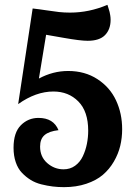

<svg xmlns="http://www.w3.org/2000/svg" viewBox="-20 -769 558 795"><path d="M424.8 -749Q425.8 -745.6 429.2 -735.1Q432.6 -724.6 433.8 -719.5Q435.1 -714.4 436.5 -705.3Q438 -696.3 438 -687Q438 -647.5 415 -623.8Q392.1 -600.1 342.8 -600.1Q312.5 -600.1 244.9 -612.1Q177.2 -624 170.9 -625L141.1 -443.8Q199.2 -475.1 262.2 -475.1Q331.5 -475.1 383.3 -441.4Q435.1 -407.7 460.4 -353.5Q485.8 -299.3 485.8 -233.9Q485.8 -198.2 477.8 -164.8Q469.7 -131.3 451.4 -99.9Q433.1 -68.4 406 -45.2Q378.9 -22 337.4 -8.1Q295.9 5.9 245.1 5.9Q220.7 5.9 198.5 3.2Q176.3 0.5 151.6 -5.6Q127 -11.7 107.2 -23.9Q87.4 -36.1 70.8 -53.5Q54.2 -70.8 45.2 -97.4Q36.1 -124 36.1 -157.2Q36.1 -220.2 66.4 -250.5Q96.7 -280.8 139.2 -280.8Q201.7 -280.8 222.2 -230Q183.1 -225.6 164.6 -209.7Q146 -193.8 146 -162.1Q146 -119.6 175.5 -93.8Q205.1 -67.9 243.2 -67.9Q270.5 -67.9 291 -82.8Q311.5 -97.7 323 -122.1Q334.5 -146.5 339.8 -173.3Q345.2 -200.2 345.2 -228Q345.2 -307.6 304.4 -348.9Q263.7 -390.1 201.2 -390.1Q128.4 -390.1 55.2 -337.9L115.2 -733.9Q141.6 -731 172.1 -726.3Q202.6 -721.7 224.1 -719.2Q245.6 -716.8 270 -716.8Q349.1 -716.8 424.8 -749Z"/></svg>

Font: Lobster Two
Style: Bold
Weight: 700
Designer: Pablo Impallari
Foundry: Pablo Impallari. www.impallari.com
Version: Version 1.006